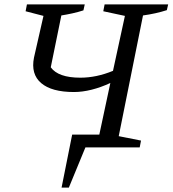

<svg xmlns="http://www.w3.org/2000/svg" viewBox="-20 -668 782 870"><path d="M259 182 307 -58H430L480 -292Q437 -272 395 -261.5Q353 -251 315 -251Q214 -251 166.5 -291.5Q119 -332 134 -407L177 -596L96 -617L102 -648H364L358 -621Q333 -613 308 -607.5Q283 -602 258 -598L210 -363Q244 -316 344 -316Q417 -316 492 -347L546 -596L448 -617L454 -648H742L736 -622Q711 -614 684 -608Q657 -602 628 -598L518 -51L619 -31L613 0H367L292 182Z"/></svg>

Font: Piazzolla
Style: Italic
Weight: 400
Italic angle: -11.3°
Designer: Juan Pablo del Peral
Foundry: Huerta Tipografica
Version: Version 1.330